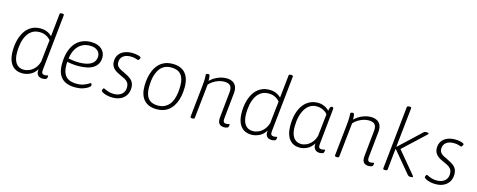

<svg xmlns="http://www.w3.org/2000/svg" viewBox="-34 -1442 5311 2140"><g transform="rotate(15 2622.0 -372.0)"><path d="M231 7Q177 7 139.5 -17.5Q102 -42 82.5 -89.5Q63 -137 63 -205Q63 -272 77.5 -330Q92 -388 121 -433Q150 -478 194.5 -503.5Q239 -529 299 -529Q342 -529 375 -515Q408 -501 433 -475L461 -738Q462 -745 467 -748.5Q472 -752 484 -752H488Q500 -752 505.5 -748.5Q511 -745 510 -737L442 -87Q439 -60 448.5 -49Q458 -38 477 -38Q491 -38 499 -41Q507 -44 512 -44Q515 -44 516 -42Q517 -40 517 -37Q517 -33 516.5 -28Q516 -23 514.5 -18Q513 -13 511 -9Q508 -4 499.5 -0.5Q491 3 481 4.5Q471 6 464 6Q447 6 429 -1Q411 -8 400.5 -28Q390 -48 395 -85Q363 -34 318.5 -13.5Q274 7 231 7ZM236 -36Q267 -36 299.5 -50Q332 -64 359 -94.5Q386 -125 401 -173L422 -367Q424 -383 426 -398Q428 -413 429 -428Q414 -446 394.5 -459.5Q375 -473 352 -480Q329 -487 301 -487Q249 -487 213.5 -463.5Q178 -440 156 -400.5Q134 -361 124 -310Q114 -259 114 -205Q114 -122 145.5 -79Q177 -36 236 -36Z M841 6Q736 6 683.5 -47Q631 -100 631 -206Q631 -280 647.5 -340Q664 -400 696 -442Q728 -484 775.5 -506.5Q823 -529 884 -529Q924 -529 954.5 -518.5Q985 -508 1005.5 -490Q1026 -472 1037 -447.5Q1048 -423 1048 -396Q1048 -354 1031.5 -323Q1015 -292 984 -272Q953 -252 908.5 -242.5Q864 -233 809 -233Q771 -233 733.5 -238Q696 -243 667 -250L684 -263Q682 -249 681.5 -234.5Q681 -220 681 -205Q681 -122 721 -79.5Q761 -37 844 -37Q892 -37 925 -49.5Q958 -62 976.5 -74Q995 -86 999 -86Q1003 -86 1005 -81Q1007 -76 1008.5 -70Q1010 -64 1010 -59Q1010 -51 988 -35Q966 -19 928 -6.5Q890 6 841 6ZM809 -273Q840 -273 868 -277Q896 -281 920 -289.5Q944 -298 961.5 -312Q979 -326 989 -346.5Q999 -367 999 -393Q999 -436 967 -461Q935 -486 881 -486Q827 -486 786.5 -462Q746 -438 720.5 -393.5Q695 -349 687 -286Q707 -282 740.5 -277.5Q774 -273 809 -273Z M1271 8Q1242 8 1217.5 3Q1193 -2 1175 -9Q1157 -16 1147 -24Q1137 -32 1137 -37Q1138 -43 1140 -49.5Q1142 -56 1146 -61.5Q1150 -67 1153 -67Q1158 -67 1173.5 -59Q1189 -51 1214.5 -43Q1240 -35 1274 -35Q1331 -35 1365 -64Q1399 -93 1399 -142Q1399 -177 1385 -197Q1371 -217 1347.5 -230Q1324 -243 1297 -254Q1276 -263 1256 -274Q1236 -285 1219 -300Q1202 -315 1192 -336Q1182 -357 1182 -384Q1182 -431 1204 -463.5Q1226 -496 1266 -513Q1306 -530 1358 -530Q1376 -530 1394 -527.5Q1412 -525 1427 -521Q1442 -517 1451 -511.5Q1460 -506 1460 -500Q1460 -496 1455.5 -488.5Q1451 -481 1446.5 -475.5Q1442 -470 1438 -470Q1434 -470 1410.5 -478.5Q1387 -487 1351 -487Q1296 -487 1264 -461Q1232 -435 1232 -390Q1232 -362 1246 -344.5Q1260 -327 1283 -315.5Q1306 -304 1329 -293Q1354 -281 1375.5 -268.5Q1397 -256 1413.5 -240.5Q1430 -225 1439 -203.5Q1448 -182 1448 -152Q1448 -103 1426 -67Q1404 -31 1364.5 -11.5Q1325 8 1271 8Z M1778 6Q1684 6 1633.5 -49Q1583 -104 1583 -208Q1583 -255 1591 -301.5Q1599 -348 1616.5 -389Q1634 -430 1662 -461.5Q1690 -493 1730.5 -511Q1771 -529 1826 -529Q1920 -529 1970 -473.5Q2020 -418 2020 -311Q2020 -261 2011.5 -214Q2003 -167 1985 -127.5Q1967 -88 1939 -57.5Q1911 -27 1871 -10.5Q1831 6 1778 6ZM1781 -37Q1825 -37 1857 -52.5Q1889 -68 1911 -94Q1933 -120 1945.5 -155.5Q1958 -191 1963.5 -231Q1969 -271 1969 -314Q1969 -400 1932 -443Q1895 -486 1821 -486Q1777 -486 1745 -470.5Q1713 -455 1692 -428Q1671 -401 1658 -365.5Q1645 -330 1640 -290Q1635 -250 1635 -208Q1635 -123 1671.5 -80Q1708 -37 1781 -37Z M2558 6Q2539 6 2521 -1.5Q2503 -9 2493 -30Q2483 -51 2487 -91L2517 -386Q2518 -392 2518 -398Q2518 -404 2518 -408Q2518 -448 2497 -467Q2476 -486 2429 -486Q2401 -486 2369 -476Q2337 -466 2308.5 -448Q2280 -430 2259 -406L2217 -12Q2216 2 2193 2H2189Q2177 2 2172 -2Q2167 -6 2168 -13L2206 -373Q2209 -402 2210.5 -425.5Q2212 -449 2212 -461Q2212 -481 2211 -492Q2210 -503 2210 -507Q2210 -512 2213 -514.5Q2216 -517 2221 -519Q2226 -521 2230.5 -521.5Q2235 -522 2239 -522Q2251 -522 2254.5 -503.5Q2258 -485 2258 -453Q2258 -442 2256.5 -432Q2255 -422 2252 -413L2243 -430Q2265 -460 2298 -482Q2331 -504 2369 -516.5Q2407 -529 2442 -529Q2483 -529 2511 -515.5Q2539 -502 2553.5 -476Q2568 -450 2568 -411Q2568 -406 2568 -400Q2568 -394 2567 -389L2536 -87Q2534 -62 2541.5 -50Q2549 -38 2571 -38Q2585 -38 2593 -41Q2601 -44 2606 -44Q2609 -44 2610 -42Q2611 -40 2611 -37Q2611 -33 2610.5 -28Q2610 -23 2608.5 -18Q2607 -13 2605 -9Q2602 -4 2593.5 -0.5Q2585 3 2575 4.5Q2565 6 2558 6Z M2874 7Q2820 7 2782.5 -17.5Q2745 -42 2725.5 -89.5Q2706 -137 2706 -205Q2706 -272 2720.5 -330Q2735 -388 2764 -433Q2793 -478 2837.5 -503.5Q2882 -529 2942 -529Q2985 -529 3018 -515Q3051 -501 3076 -475L3104 -738Q3105 -745 3110 -748.5Q3115 -752 3127 -752H3131Q3143 -752 3148.5 -748.5Q3154 -745 3153 -737L3085 -87Q3082 -60 3091.5 -49Q3101 -38 3120 -38Q3134 -38 3142 -41Q3150 -44 3155 -44Q3158 -44 3159 -42Q3160 -40 3160 -37Q3160 -33 3159.5 -28Q3159 -23 3157.5 -18Q3156 -13 3154 -9Q3151 -4 3142.5 -0.5Q3134 3 3124 4.5Q3114 6 3107 6Q3090 6 3072 -1Q3054 -8 3043.5 -28Q3033 -48 3038 -85Q3006 -34 2961.5 -13.5Q2917 7 2874 7ZM2879 -36Q2910 -36 2942.5 -50Q2975 -64 3002 -94.5Q3029 -125 3044 -173L3065 -367Q3067 -383 3069 -398Q3071 -413 3072 -428Q3057 -446 3037.5 -459.5Q3018 -473 2995 -480Q2972 -487 2944 -487Q2892 -487 2856.5 -463.5Q2821 -440 2799 -400.5Q2777 -361 2767 -310Q2757 -259 2757 -205Q2757 -122 2788.5 -79Q2820 -36 2879 -36Z M3430 7Q3394 7 3364 -5.5Q3334 -18 3312.5 -44Q3291 -70 3279 -110Q3267 -150 3267 -205Q3267 -278 3283 -338Q3299 -398 3330 -441Q3361 -484 3404.5 -506.5Q3448 -529 3503 -529Q3531 -529 3555.5 -521Q3580 -513 3600 -500Q3620 -487 3632 -473Q3636 -494 3639.5 -505Q3643 -516 3648 -520.5Q3653 -525 3661 -525H3665Q3676 -525 3678.5 -519Q3681 -513 3680 -502L3638 -87Q3635 -60 3644 -49Q3653 -38 3673 -38Q3687 -38 3695 -41Q3703 -44 3707 -44Q3710 -44 3711.5 -42Q3713 -40 3713 -37Q3713 -33 3712 -28Q3711 -23 3709.5 -18Q3708 -13 3706 -9Q3704 -4 3695.5 -0.5Q3687 3 3677 4.5Q3667 6 3659 6Q3642 6 3624.5 -2Q3607 -10 3596.5 -30Q3586 -50 3590 -85Q3558 -34 3514.5 -13.5Q3471 7 3430 7ZM3439 -36Q3466 -36 3497 -50Q3528 -64 3555 -94.5Q3582 -125 3596 -173L3617 -367Q3619 -380 3620.5 -398Q3622 -416 3624 -428Q3613 -445 3593.5 -458Q3574 -471 3549 -479Q3524 -487 3497 -487Q3455 -487 3421.5 -466.5Q3388 -446 3365 -408.5Q3342 -371 3329.5 -319.5Q3317 -268 3317 -205Q3317 -148 3331.5 -110.5Q3346 -73 3373.5 -54.5Q3401 -36 3439 -36Z M4225 6Q4206 6 4188 -1.5Q4170 -9 4160 -30Q4150 -51 4154 -91L4184 -386Q4185 -392 4185 -398Q4185 -404 4185 -408Q4185 -448 4164 -467Q4143 -486 4096 -486Q4068 -486 4036 -476Q4004 -466 3975.5 -448Q3947 -430 3926 -406L3884 -12Q3883 2 3860 2H3856Q3844 2 3839 -2Q3834 -6 3835 -13L3873 -373Q3876 -402 3877.5 -425.5Q3879 -449 3879 -461Q3879 -481 3878 -492Q3877 -503 3877 -507Q3877 -512 3880 -514.5Q3883 -517 3888 -519Q3893 -521 3897.5 -521.5Q3902 -522 3906 -522Q3918 -522 3921.5 -503.5Q3925 -485 3925 -453Q3925 -442 3923.5 -432Q3922 -422 3919 -413L3910 -430Q3932 -460 3965 -482Q3998 -504 4036 -516.5Q4074 -529 4109 -529Q4150 -529 4178 -515.5Q4206 -502 4220.5 -476Q4235 -450 4235 -411Q4235 -406 4235 -400Q4235 -394 4234 -389L4203 -87Q4201 -62 4208.5 -50Q4216 -38 4238 -38Q4252 -38 4260 -41Q4268 -44 4273 -44Q4276 -44 4277 -42Q4278 -40 4278 -37Q4278 -33 4277.5 -28Q4277 -23 4275.5 -18Q4274 -13 4272 -9Q4269 -4 4260.5 -0.5Q4252 3 4242 4.5Q4232 6 4225 6Z M4412 2Q4400 2 4395.5 -1.5Q4391 -5 4392 -12L4468 -738Q4470 -752 4492 -752H4498Q4510 -752 4514.5 -748.5Q4519 -745 4518 -738L4470 -284H4475L4720 -514Q4723 -518 4727 -520.5Q4731 -523 4736.5 -524Q4742 -525 4748 -525H4761Q4769 -525 4774.5 -523Q4780 -521 4779 -516Q4779 -512 4773 -505.5Q4767 -499 4762 -494L4511 -260V-281L4722 -28Q4727 -22 4731.5 -16Q4736 -10 4735 -7Q4735 -2 4730 0Q4725 2 4713 2H4703Q4693 2 4687 -1.5Q4681 -5 4675 -11L4472 -254H4467L4442 -12Q4441 2 4418 2Z M4998 8Q4969 8 4944.5 3Q4920 -2 4902 -9Q4884 -16 4874 -24Q4864 -32 4864 -37Q4865 -43 4867 -49.5Q4869 -56 4873 -61.5Q4877 -67 4880 -67Q4885 -67 4900.5 -59Q4916 -51 4941.5 -43Q4967 -35 5001 -35Q5058 -35 5092 -64Q5126 -93 5126 -142Q5126 -177 5112 -197Q5098 -217 5074.5 -230Q5051 -243 5024 -254Q5003 -263 4983 -274Q4963 -285 4946 -300Q4929 -315 4919 -336Q4909 -357 4909 -384Q4909 -431 4931 -463.5Q4953 -496 4993 -513Q5033 -530 5085 -530Q5103 -530 5121 -527.5Q5139 -525 5154 -521Q5169 -517 5178 -511.5Q5187 -506 5187 -500Q5187 -496 5182.5 -488.5Q5178 -481 5173.5 -475.5Q5169 -470 5165 -470Q5161 -470 5137.5 -478.5Q5114 -487 5078 -487Q5023 -487 4991 -461Q4959 -435 4959 -390Q4959 -362 4973 -344.5Q4987 -327 5010 -315.5Q5033 -304 5056 -293Q5081 -281 5102.5 -268.5Q5124 -256 5140.5 -240.5Q5157 -225 5166 -203.5Q5175 -182 5175 -152Q5175 -103 5153 -67Q5131 -31 5091.5 -11.5Q5052 8 4998 8Z"/></g></svg>

Font: Asap ExtraLight
Style: Italic
Weight: 250
Italic angle: -6°
Version: Version 3.001